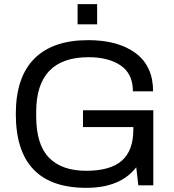

<svg xmlns="http://www.w3.org/2000/svg" viewBox="-20 -891 836 923"><path d="M353 -774V-871H447V-774ZM395 12Q56 12 56 -343Q56 -519 144.5 -608.5Q233 -698 404 -698Q548 -698 632 -635.5Q716 -573 716 -452H619Q619 -536 560.5 -576Q502 -616 406 -616Q154 -616 154 -353V-332Q154 -196 215.5 -133Q277 -70 395 -70Q510 -70 565.5 -118.5Q621 -167 621 -268V-280H379V-361H717V0H645L635 -87Q559 12 395 12Z"/></svg>

Font: Archivo
Style: Regular
Weight: 400
Designer: Hector Gatti
Foundry: Omnibus-Type
Version: Version 2.001